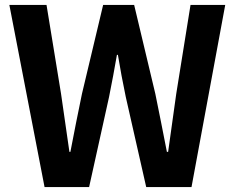

<svg xmlns="http://www.w3.org/2000/svg" viewBox="-20 -760 955 780"><path d="M161 0H342L423 -366C435 -424 445 -481 455 -537H459C468 -481 479 -424 491 -366L574 0H758L895 -740H754L696 -379C685 -302 674 -223 663 -143H658C642 -223 627 -303 611 -379L525 -740H399L313 -379C297 -302 281 -222 266 -143H262C251 -222 239 -301 228 -379L169 -740H18Z"/></svg>

Font: Noto Sans CJK JP Bold
Style: Regular
Weight: 700
Designer: Ryoko NISHIZUKA (kana & ideographs); Paul D. Hunt (Latin, Greek & Cyrillic); Wenlong ZHANG (bopomofo); Sandoll Communica
Foundry: Adobe Systems Incorporated
Version: Version 1.004;PS 1.004;hotconv 1.0.82;makeotf.lib2.5.63406